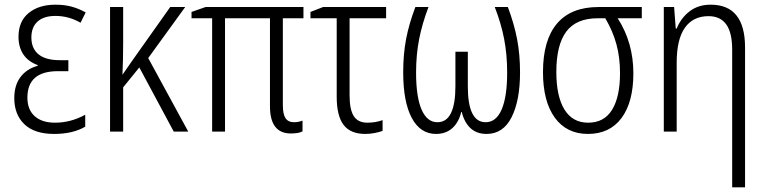

<svg xmlns="http://www.w3.org/2000/svg" viewBox="-20 -562 3273 820"><path d="M272 -258H227Q97 -258 97 -145Q97 -94 128 -66Q159 -38 215 -38Q282 -38 344 -72V-21Q291 10 211 10Q127 10 84 -31.5Q41 -73 41 -143Q41 -198 67.5 -233Q94 -268 141 -281V-284Q100 -299 79.5 -330Q59 -361 59 -405Q59 -471 102.5 -506.5Q146 -542 217 -542Q254 -542 284.5 -534Q315 -526 346 -509L324 -465Q273 -494 217 -494Q167 -494 140.5 -470Q114 -446 114 -402Q114 -355 144.5 -330Q175 -305 235 -305H272Z M613 -314 784 0H722L575 -274L506 -189V0H450V-532H506V-380Q506 -306 503 -244H504L542 -299L707 -532H771Z M1272 -47V-1Q1256 8 1222 8Q1133 8 1133 -108V-484H941V0H886V-484H798V-511L858 -532H1276V-484H1188V-113Q1188 -74 1199.5 -57Q1211 -40 1236 -40Q1255 -40 1272 -47Z M1629 -484H1473V-155Q1473 -94 1491 -66Q1509 -38 1549 -38Q1584 -38 1614 -49V-3Q1601 2 1580.5 6Q1560 10 1540 10Q1477 10 1447.5 -28.5Q1418 -67 1418 -149V-484H1306V-511L1360 -532H1629Z M2201 -253Q2201 -133 2165 -61.5Q2129 10 2058 10Q2016 10 1989.5 -14.5Q1963 -39 1952 -84H1950Q1939 -39 1911.5 -14.5Q1884 10 1842 10Q1775 10 1738.5 -58.5Q1702 -127 1702 -253Q1702 -331 1714.5 -396Q1727 -461 1754 -532H1810Q1783 -461 1770 -394.5Q1757 -328 1757 -252Q1757 -148 1780.5 -94Q1804 -40 1848 -40Q1887 -40 1906 -79Q1925 -118 1925 -193V-341H1978V-193Q1978 -40 2054 -40Q2099 -40 2122.5 -94.5Q2146 -149 2146 -252Q2146 -329 2133 -396Q2120 -463 2093 -532H2149Q2176 -460 2188.5 -394.5Q2201 -329 2201 -253Z M2491 10Q2400 10 2349.5 -59.5Q2299 -129 2299 -254Q2299 -391 2359 -461.5Q2419 -532 2536 -532H2721V-484H2618Q2685 -380 2685 -249Q2685 -126 2634.5 -58Q2584 10 2491 10ZM2492 -38Q2560 -38 2594 -93Q2628 -148 2628 -250Q2628 -317 2612.5 -373.5Q2597 -430 2565 -484H2533Q2441 -484 2398.5 -427Q2356 -370 2356 -255Q2356 -151 2390.5 -94.5Q2425 -38 2492 -38Z M3162 -359V238H3107V-350Q3107 -423 3081.5 -458Q3056 -493 3006 -493Q2940 -493 2905 -443.5Q2870 -394 2870 -294V0H2815V-532H2859L2866 -440H2870Q2888 -485 2925 -513.5Q2962 -542 3015 -542Q3162 -542 3162 -359Z"/></svg>

Font: Noto Sans Display Light Narrow
Style: Regular
Weight: 300
Width: 4
Designer: Monotype Design team
Foundry: Monotype Imaging Inc.
Version: Version 1.000